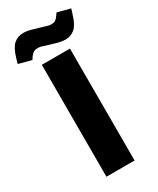

<svg xmlns="http://www.w3.org/2000/svg" viewBox="-269 -973 856 1040"><g transform="rotate(-30 159.0 -453.0)"><path d="M69 0V-700H245V0ZM38 -748 -42 -769 -33 -801Q-16 -858 8.5 -879Q33 -900 69 -900Q90 -900 113 -893.5Q136 -887 159 -880Q179 -875 195 -869.5Q211 -864 222 -864Q239 -864 248.5 -869.5Q258 -875 267 -888L280 -906L360 -885L350 -854Q334 -798 309 -776Q284 -754 249 -754Q228 -754 204.5 -760.5Q181 -767 158 -774Q139 -780 123 -785Q107 -790 96 -790Q80 -790 70 -784.5Q60 -779 50 -766Z"/></g></svg>

Font: REM
Style: Bold
Weight: 700
Designer: Octavio Pardo
Foundry: Ashler Design
Version: Version 1.005;gftools[0.9.28]